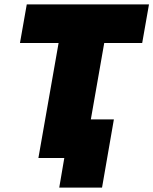

<svg xmlns="http://www.w3.org/2000/svg" viewBox="-20 -720 699 875"><path d="M155 0H273L250 135H445L499 -176H394L455 -524H628L659 -700H102L71 -524H247Z"/></svg>

Font: Fixel Display Black
Style: Italic
Weight: 900
Italic angle: -10°
Designer: AlfaBravo + MacPaw
Foundry: Kyrylo Tkachov, Marchela Mozhyna, Serhii Makarenko, Maria Weinstein, Zakhar Kryvoshyya
Version: Version 1.210;Glyphs 3.2 (3217)